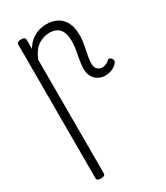

<svg xmlns="http://www.w3.org/2000/svg" viewBox="-275 -631 1200 1389"><g transform="rotate(-30 325.0 63.5)"><path d="M140 646Q123 646 114.5 640.5Q106 635 106 624V-493Q106 -504 114.5 -509.5Q123 -515 140 -515Q158 -515 167 -509.5Q176 -504 176 -493V-416Q197 -452 225 -474.5Q253 -497 286 -508Q319 -519 353 -519Q405 -519 443.5 -498.5Q482 -478 503.5 -436Q525 -394 525 -329Q525 -305 522 -282Q519 -259 514.5 -236.5Q510 -214 505.5 -192.5Q501 -171 498 -149.5Q495 -128 495 -106Q495 -76 511.5 -60.5Q528 -45 550 -45Q560 -45 570.5 -47.5Q581 -50 591.5 -56Q602 -62 611 -71Q618 -78 627 -75Q636 -72 642 -65Q649 -57 650 -48Q651 -39 646 -32Q635 -16 618 -5Q601 6 581.5 11.5Q562 17 543 17Q491 17 459 -16Q427 -49 427 -103Q427 -123 429.5 -145Q432 -167 436.5 -189.5Q441 -212 445 -234Q449 -256 451.5 -278.5Q454 -301 454 -324Q454 -386 427 -420Q400 -454 343 -454Q319 -454 295 -447Q271 -440 249 -425.5Q227 -411 208.5 -386Q190 -361 176 -326V624Q176 635 167 640.5Q158 646 140 646Z"/></g></svg>

Font: Playwrite BR Light
Style: Regular
Weight: 300
Version: Version 1.003